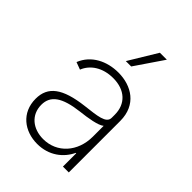

<svg xmlns="http://www.w3.org/2000/svg" viewBox="-228 -886 1005 1005"><g transform="rotate(45 274.5 -384.0)"><path d="M234.4 11.7C321 11.7 382.1 -37.3 410.5 -98.4H413.7V0H457V-381C457 -500.4 368.3 -553.6 271.3 -553.6C187.1 -553.6 108.3 -515.6 77.1 -437.1L117.9 -421.9C139.2 -475.9 194.6 -513.8 272.4 -513.8C360.4 -513.8 413.7 -463.1 413.7 -383.9V-361.2C413.7 -319.2 352.6 -315 269.5 -305C123.9 -287.3 61.4 -241.1 61.4 -150.2C61.4 -46.5 140.3 11.7 234.4 11.7ZM238.6 -28.4C162.3 -28.4 104.8 -74.2 104.8 -148.8C104.8 -216.3 154.5 -252.5 273.8 -266.7C327.1 -272.7 391 -282.7 413.7 -301.5V-221.2C413.7 -110.4 340.9 -28.4 238.6 -28.4ZM256 -623.2H295.8L402.7 -780.2H351.2Z"/></g></svg>

Font: Karasuma Gothic
Style: Thin
Weight: 200
Designer: Rasmus Andersson / Ryoko Ishizuka
Foundry: rsms
Version: Version 1.00